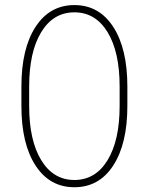

<svg xmlns="http://www.w3.org/2000/svg" viewBox="-20 -748 601 775"><path d="M280.3 7.8Q180.7 7.8 123.5 -79.8Q66.4 -167.5 66.4 -320.3V-398.4Q66.4 -551.8 123.5 -639.6Q180.7 -727.5 280.3 -727.5Q379.9 -727.5 437 -639.6Q494.1 -551.8 494.1 -398.4V-320.3Q494.1 -167.5 437 -79.8Q379.9 7.8 280.3 7.8ZM280.3 -21.5Q365.2 -21.5 414.1 -101.3Q462.9 -181.2 462.9 -320.3V-398.4Q462.9 -538.6 414.1 -618.4Q365.2 -698.2 280.3 -698.2Q195.3 -698.2 146.5 -618.4Q97.7 -538.6 97.7 -398.4V-320.3Q97.7 -181.2 146.5 -101.3Q195.3 -21.5 280.3 -21.5Z"/></svg>

Font: Reddit Sans Condensed ExtraLight
Style: Regular
Weight: 250
Version: Version 1.014